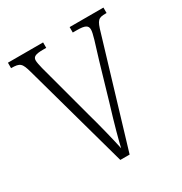

<svg xmlns="http://www.w3.org/2000/svg" viewBox="-133 -634 693 733"><g transform="rotate(-30 214.0 -268.0)"><path d="M61 -462 189 0H230L367 -457C381 -507 388 -512 420 -512H424V-536H275V-512H293C330 -512 341 -505 341 -487C341 -471 329 -435 308 -367L263 -213C236 -125 220 -64 214 -37C206 -76 186 -157 170 -213L118 -407C110 -436 99 -475 99 -490C99 -506 110 -512 144 -512H158V-536H3V-512C43 -512 49 -505 61 -462Z"/></g></svg>

Font: Noto Serif Georgian ExtraCondensed ExtraLight
Style: Regular
Weight: 200
Width: 2
Designer: Monotype Design Team, Akaki Razmadze
Foundry: Google LLC
Version: Version 2.003